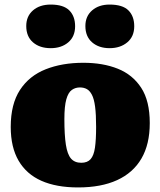

<svg xmlns="http://www.w3.org/2000/svg" viewBox="-20 -807 703 841"><path d="M322 14Q227 14 161.5 -15Q96 -44 61.5 -103Q27 -162 27 -251Q27 -351 67.5 -413Q108 -475 180 -503.5Q252 -532 345 -532Q431 -532 496 -506Q561 -480 598.5 -422.5Q636 -365 636 -268Q636 -175 599.5 -112.5Q563 -50 493 -18Q423 14 322 14ZM336 -94Q363 -94 377 -110Q391 -126 396 -160.5Q401 -195 401 -251Q401 -306 396.5 -340Q392 -374 382.5 -392Q373 -410 360 -417Q347 -424 330 -424Q310 -424 294.5 -413Q279 -402 270.5 -372Q262 -342 262 -285Q262 -216 268.5 -173.5Q275 -131 291 -112.5Q307 -94 336 -94ZM460 -596Q413 -596 383.5 -621.5Q354 -647 354 -693Q354 -736 383.5 -761.5Q413 -787 460 -787Q517 -787 542.5 -761.5Q568 -736 568 -692Q568 -647 537.5 -621.5Q507 -596 460 -596ZM202 -596Q154 -596 124.5 -621.5Q95 -647 95 -693Q95 -736 124.5 -761.5Q154 -787 202 -787Q258 -787 283.5 -761.5Q309 -736 309 -692Q309 -647 279 -621.5Q249 -596 202 -596Z"/></svg>

Font: Literata 18pt Black
Style: Regular
Weight: 900
Designer: Latin by Veronika Burian and Jose Scaglione. Greek by Irene Vlachou. Cyrillic by Vera Evstafieva.
Foundry: TypeTogether
Version: Version 3.103;gftools[0.9.29]